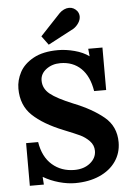

<svg xmlns="http://www.w3.org/2000/svg" viewBox="-62 -987 722 1049"><g transform="rotate(-5 299.0 -462.5)"><path d="M43 0ZM445 -668H446L442 -709H520V-476H454Q441 -558 396.5 -601Q352 -644 283 -644Q238 -644 205.5 -619.5Q173 -595 173 -558Q173 -514 210 -484Q247 -454 335 -418Q436 -378 499.5 -325.5Q563 -273 563 -186Q563 -127 531 -81Q499 -35 441 -9.5Q383 16 307 16Q266 16 219.5 3Q173 -10 134 -33H133L136 9H59V-225H125Q138 -143 188 -99.5Q238 -56 310 -56Q362 -56 396 -83.5Q430 -111 430 -150Q430 -182 407.5 -205Q385 -228 357.5 -241Q330 -254 270 -278Q160 -322 101.5 -378Q43 -434 43 -525Q43 -571 66 -614.5Q89 -658 141.5 -687Q194 -716 277 -716Q320 -716 367 -703.5Q414 -691 445 -668ZM411 -889Q411 -871 399.5 -853.5Q388 -836 371 -825L229 -750L193 -799L304 -917Q315 -928 329 -934.5Q343 -941 357 -941Q383 -941 401 -919Q411 -905 411 -889Z"/></g></svg>

Font: Sumana
Style: Bold
Weight: 700
Designer: Cyreal, Alexei Vanyashin (Devanagari), Olga Karpushina (Latin)
Foundry: Cyreal
Version: Version 1.015;PS 001.015;hotconv 1.0.70;makeotf.lib2.5.58329